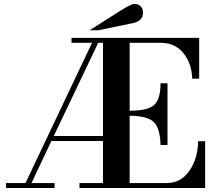

<svg xmlns="http://www.w3.org/2000/svg" viewBox="-20 -944 1102 964"><path d="M379 0V-25H497V-236H238L138 -25H254V0H10V-25H108L442 -729H339V-754H980V-549H945Q943 -625 901 -677Q859 -729 787 -729H631V-388Q722 -388 754 -417Q786 -446 786 -526H821V-216H786Q784 -300 752.5 -331Q721 -362 631 -363V-25H817Q888 -25 930.5 -86Q973 -147 975 -235H1010V0ZM473 -729 250 -261H497V-729ZM473 -792H430L581 -888Q637 -924 654 -924Q675 -924 686.5 -912.5Q698 -901 698 -881Q698 -839 648 -828Z"/></svg>

Font: Libre Bodoni
Style: Regular
Weight: 400
Designer: Pablo Impallari, Rodrigo Fuenzalida
Foundry: Pablo Impallari, Rodrigo Fuenzalida
Version: Version 1.001